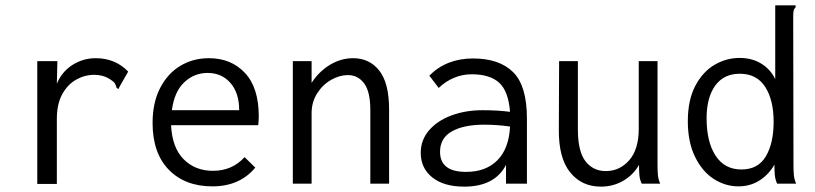

<svg xmlns="http://www.w3.org/2000/svg" viewBox="-20 -685 3040 716"><path d="M458 -418 426 -362 422 -353 415 -357Q412 -368 408 -374.5Q404 -381 391 -389Q365 -406 332 -406Q296 -406 264 -388Q232 -370 212 -333.5Q192 -297 192 -242V1H119V-457H194L192 -373Q211 -418 250.5 -443Q290 -468 337 -468Q410 -468 458 -418Z M549 -227Q549 -302 577 -356.5Q605 -411 652.5 -439.5Q700 -468 759 -468Q842 -468 893.5 -413Q945 -358 945 -251Q945 -240 943 -218H618Q622 -134 665 -91Q708 -48 774 -48Q846 -48 892 -99L932 -60Q874 10 772 10Q670 10 609.5 -52Q549 -114 549 -227ZM872 -274Q872 -338 839.5 -375.5Q807 -413 754 -413Q704 -413 667 -378Q630 -343 621 -274Z M1072 -457H1142V-376Q1169 -418 1210 -443Q1251 -468 1297 -468Q1358 -468 1394.5 -421.5Q1431 -375 1431 -277V0H1361V-275Q1361 -343 1338 -374Q1315 -405 1277 -405Q1246 -405 1214.5 -387Q1183 -369 1162.5 -336.5Q1142 -304 1142 -263V0H1072Z M1945 -243V0H1867V-70Q1825 11 1711 11Q1635 11 1592 -23.5Q1549 -58 1549 -115Q1549 -163 1580 -199Q1611 -235 1663.5 -254.5Q1716 -274 1779 -274Q1836 -274 1882 -268Q1876 -345 1841.5 -376.5Q1807 -408 1739 -408Q1705 -408 1673.5 -395Q1642 -382 1616 -357L1581 -403Q1645 -467 1744 -467Q1842 -467 1893.5 -416Q1945 -365 1945 -243ZM1882 -213Q1837 -220 1785 -220Q1709 -220 1665 -195Q1621 -170 1621 -119Q1621 -44 1718 -44Q1792 -44 1835 -87.5Q1878 -131 1882 -213Z M2064 -202 2065 -457H2135V-202Q2135 -120 2163.5 -83.5Q2192 -47 2239 -47Q2291 -47 2326.5 -87.5Q2362 -128 2362 -205V-457H2432V-71Q2432 -47 2433.5 -31.5Q2435 -16 2442 0H2373Q2366 -15 2364.5 -31Q2363 -47 2363 -70Q2341 -32 2303.5 -10.5Q2266 11 2221 11Q2149 11 2106 -42.5Q2063 -96 2064 -202Z M2545 -233Q2545 -312 2573 -365Q2601 -418 2645 -443.5Q2689 -469 2738 -469Q2784 -469 2818.5 -448Q2853 -427 2871 -390V-665H2947V-658Q2941 -652 2939.5 -645Q2938 -638 2938 -621L2939 -71Q2939 -47 2940.5 -31.5Q2942 -16 2949 0H2878Q2871 -16 2869.5 -31.5Q2868 -47 2868 -71Q2846 -33 2811.5 -11.5Q2777 10 2734 10Q2685 10 2642 -17.5Q2599 -45 2572 -100Q2545 -155 2545 -233ZM2865 -231Q2865 -312 2833.5 -361Q2802 -410 2739 -410Q2679 -410 2647 -365.5Q2615 -321 2615 -244Q2615 -156 2648.5 -104.5Q2682 -53 2745 -53Q2807 -53 2836 -102Q2865 -151 2865 -231Z"/></svg>

Font: Vazir Code
Style: Code
Weight: 400
Foundry: DejaVu fonts team - Redesigned by Saber Rastikerdar
Version: Version 1.1.2